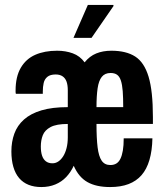

<svg xmlns="http://www.w3.org/2000/svg" viewBox="-20 -744 666 776"><path d="M147 12Q118 12 95.5 3Q73 -6 57.5 -24Q42 -42 34 -69.5Q26 -97 26 -132Q26 -171 38 -204Q50 -237 77 -261Q104 -285 147.5 -298Q191 -311 254 -311V-379Q254 -400 249 -414Q244 -428 233 -435.5Q222 -443 205 -443Q183 -443 171.5 -433.5Q160 -424 156.5 -408.5Q153 -393 153 -374V-365H44Q43 -368 43 -371.5Q43 -375 43 -378Q43 -434 64 -470Q85 -506 122.5 -522.5Q160 -539 211 -539Q245 -539 274 -528.5Q303 -518 322 -492Q342 -517 369 -528Q396 -539 430 -539Q490 -539 526.5 -515.5Q563 -492 580.5 -434Q598 -376 598 -271V-243H370Q370 -185 374.5 -148.5Q379 -112 391 -94.5Q403 -77 426 -77Q440 -77 450 -83Q460 -89 466.5 -102Q473 -115 476.5 -135.5Q480 -156 480 -185H596Q595 -135 584 -97.5Q573 -60 552 -36Q531 -12 499.5 0Q468 12 425 12Q369 12 333.5 -8Q298 -28 278 -74Q266 -48 247.5 -28.5Q229 -9 203.5 1.5Q178 12 147 12ZM192 -84Q205 -84 216 -91.5Q227 -99 235.5 -112.5Q244 -126 249 -145.5Q254 -165 254 -189V-243Q208 -243 184.5 -230.5Q161 -218 153 -197.5Q145 -177 145 -152Q145 -130 150 -115Q155 -100 165.5 -92Q176 -84 192 -84ZM370 -311H478Q478 -349 476 -375.5Q474 -402 468.5 -418.5Q463 -435 453 -442Q443 -449 427 -449Q404 -449 391.5 -433.5Q379 -418 374.5 -387Q370 -356 370 -311ZM277 -591 335 -724H438L439 -720L350 -591Z"/></svg>

Font: Archivo ExtraCondensed
Style: Bold
Weight: 700
Width: 2
Designer: Hector Gatti
Foundry: Omnibus-Type
Version: Version 2.001